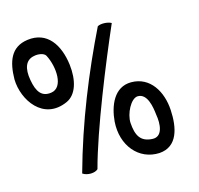

<svg xmlns="http://www.w3.org/2000/svg" viewBox="-151 -732 901 870"><g transform="rotate(-15 299.5 -297.5)"><path d="M-53 -469C-51 -372 27 -254 149 -309C197 -331 215 -395 206 -469C194 -565 145 -640 50 -627C-30 -616 -52 -552 -53 -469ZM16 -448C6 -504 19 -542 61 -549C78 -553 107 -550 115 -535C146 -476 153 -376 92 -368C48 -362 26 -389 16 -448ZM133 22C155 37 191 35 205 21C251 -153 368 -439 439 -602C422 -612 388 -613 374 -604C282 -416 195 -204 133 22ZM336 -167C328 -56 398 28 496 23C582 17 600 -68 595 -152C590 -240 543 -320 454 -320C374 -320 342 -240 336 -167ZM404 -142C401 -185 434 -251 467 -251C512 -251 522 -186 526 -149C534 -104 530 -43 480 -47C426 -50 408 -83 404 -142Z"/></g></svg>

Font: Snowfall
Style: OpObl
Weight: 400
Designer: Jasper
Foundry: Cannot Into Space Fonts
Version: Version 0.9